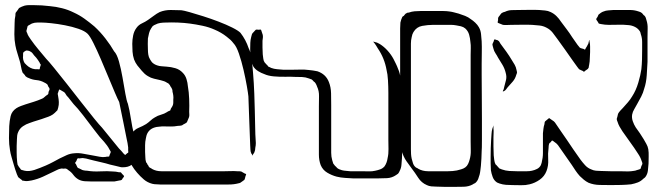

<svg xmlns="http://www.w3.org/2000/svg" viewBox="-20 -668 2577 749"><path d="M515 -77Q515 -73 515.5 -68.5Q516 -64 515 -60Q512 -44 500 -31Q488 -18 469 -16Q465 -16 460.5 -15.5Q456 -15 451 -16Q441 -18 430.5 -21Q420 -24 409 -26Q393 -31 377 -34.5Q361 -38 345 -42Q335 -44 325.5 -47Q316 -50 306 -51Q302 -52 297.5 -51Q293 -50 289 -50Q288 -50 286.5 -50.5Q285 -51 283 -50Q281 -49 279.5 -44Q278 -39 276 -37Q273 -34 273 -32Q273 -31 276 -28Q278 -25 279.5 -20.5Q281 -16 284 -13Q285 -12 287.5 -11.5Q290 -11 291 -10Q294 -9 297 -7Q300 -5 304 -4Q308 -3 312 -2.5Q316 -2 320 -2Q343 2 371 0.5Q399 -1 421 1Q432 1 444 4Q446 4 448.5 4Q451 4 452 5L457 11Q458 12 461 15Q464 18 464 20Q464 21 462 23.5Q460 26 459 27Q458 28 457 30.5Q456 33 454 34Q450 36 446 36Q441 37 436 38Q431 39 426 40H338Q325 40 311 39Q297 38 286 32Q274 25 266 14Q258 3 247 -4Q245 -6 242 -8Q239 -10 237 -10Q236 -11 233 -10.5Q230 -10 228 -10Q226 -10 222.5 -10.5Q219 -11 217 -10Q210 -9 202.5 -5Q195 -1 188 2Q168 12 147 21.5Q126 31 103 36Q96 37 90 38Q84 39 76 38Q75 37 72.5 37Q70 37 68 37Q67 36 65 34Q63 32 61 31Q59 29 56.5 27.5Q54 26 52 24Q50 22 49 18.5Q48 15 46 12Q42 2 39 -8Q36 -18 33 -28Q29 -42 25 -55.5Q21 -69 19 -82Q15 -105 15 -129.5Q15 -154 16 -176Q17 -196 21.5 -215Q26 -234 44 -246Q52 -251 61.5 -254.5Q71 -258 80 -261Q96 -266 112 -271Q128 -276 144 -283Q149 -285 152.5 -288.5Q156 -292 160 -295Q164 -297 167 -300Q169 -302 169 -305.5Q169 -309 170 -311Q171 -313 172.5 -316.5Q174 -320 173 -322Q173 -324 171.5 -326Q170 -328 169 -329Q168 -331 166.5 -335Q165 -339 163 -340Q161 -342 158 -343.5Q155 -345 153 -346Q139 -354 122.5 -355.5Q106 -357 91 -364Q85 -366 82 -369Q79 -370 77 -375Q75 -377 72.5 -380Q70 -383 68 -385Q64 -396 62 -408Q60 -420 57 -430Q53 -445 48 -460Q43 -475 40 -491Q36 -512 36 -534.5Q36 -557 37 -578Q37 -594 40 -607Q40 -615 41 -618Q43 -621 45.5 -624Q48 -627 50 -630Q52 -634 55 -637Q58 -639 65 -642Q72 -645 76 -646Q84 -648 93 -648Q102 -648 110 -648Q127 -648 143 -647Q159 -646 175 -644Q198 -642 222 -636Q246 -630 268 -619Q290 -609 309.5 -595Q329 -581 348 -565Q371 -544 391.5 -517.5Q412 -491 425 -468Q436 -457 444 -428.5Q452 -400 458 -365.5Q464 -331 469 -302.5Q474 -274 479 -263Q485 -241 490.5 -205.5Q496 -170 502 -147Q506 -130 510 -112Q514 -94 515 -77ZM480 -73Q481 -75 480.5 -76.5Q480 -78 480 -79V-93Q479 -101 477.5 -110Q476 -119 474 -127L462 -187L445 -270Q440 -279 428.5 -306Q417 -333 402.5 -368Q388 -403 373 -438Q358 -473 344.5 -500Q331 -527 322 -536Q311 -547 286.5 -555.5Q262 -564 233 -569.5Q204 -575 179.5 -577.5Q155 -580 144 -580Q135 -580 125 -580Q115 -580 107 -577Q103 -576 97 -572Q96 -571 92.5 -569.5Q89 -568 88 -566Q87 -565 86.5 -561Q86 -557 85 -555Q85 -554 84 -551.5Q83 -549 83 -547Q83 -545 84 -543Q85 -541 86 -539Q88 -532 92 -526Q96 -520 100 -514Q114 -494 129.5 -475.5Q145 -457 160 -439Q169 -430 191 -403Q213 -376 241 -340.5Q269 -305 297 -269Q325 -233 347 -206Q369 -179 378 -170L444 -89Q449 -84 453.5 -79Q458 -74 462 -69Q463 -68 465 -66Q467 -64 468 -64Q469 -63 471 -65.5Q473 -68 474 -68Q475 -70 477.5 -71Q480 -72 480 -73ZM136 -406Q137 -408 138 -411Q139 -414 139 -416Q139 -417 136 -420Q135 -424 132.5 -427Q130 -430 128 -434Q122 -443 113 -452Q110 -456 107 -460Q104 -464 100 -466Q93 -471 82 -471Q80 -470 76 -467.5Q72 -465 71 -463Q70 -461 70 -457Q70 -453 70 -451Q68 -435 76 -422Q78 -420 80 -418Q82 -416 84 -414Q90 -408 98.5 -403.5Q107 -399 117 -398H128Q130 -398 131.5 -397.5Q133 -397 134 -398Q136 -400 136 -406ZM409 -67Q410 -69 411 -71.5Q412 -74 412 -75Q412 -77 410 -80Q408 -83 407 -85Q403 -93 397.5 -100.5Q392 -108 386 -115Q371 -130 349 -159.5Q327 -189 304.5 -218Q282 -247 267 -262Q260 -270 253.5 -279Q247 -288 240 -295Q237 -300 234 -304.5Q231 -309 226 -311L214 -318Q213 -318 212.5 -318.5Q212 -319 211 -319Q210 -318 210 -316.5Q210 -315 209 -314Q208 -311 207 -308Q206 -305 205 -302Q205 -300 206 -297Q207 -294 207 -291Q209 -281 209.5 -270Q210 -259 207 -248L204 -238Q202 -236 199 -233Q196 -230 194 -228Q187 -221 177.5 -216.5Q168 -212 158 -209Q142 -203 126.5 -198.5Q111 -194 95 -188Q82 -184 69.5 -175.5Q57 -167 51 -153Q48 -147 47 -139Q46 -131 46 -124Q45 -111 45 -98.5Q45 -86 45 -73Q45 -64 45.5 -54.5Q46 -45 47 -36Q48 -33 48 -30Q48 -27 49 -25Q50 -23 52 -20Q54 -17 55 -15Q57 -14 58.5 -11Q60 -8 62 -6Q64 -5 68.5 -4Q73 -3 76 -2Q85 0 94.5 -1Q104 -2 114 -5Q125 -9 136 -13Q147 -17 158 -22Q172 -28 186 -35.5Q200 -43 213 -50Q227 -57 240.5 -63Q254 -69 269 -70Q287 -72 306.5 -68Q326 -64 345 -61Q357 -59 369 -56.5Q381 -54 393 -56Q395 -57 400 -57Q405 -57 406 -58Q407 -60 407.5 -63Q408 -66 409 -67Z M956 -101Q955 -124 954 -155Q953 -186 952 -208L949 -292Q948 -303 943 -332Q938 -361 930 -395.5Q922 -430 912 -459Q902 -488 891 -499Q885 -507 878.5 -513Q872 -519 864 -525Q854 -533 842 -540Q830 -547 818 -552Q796 -562 770 -567.5Q744 -573 721 -576Q699 -579 674 -580Q649 -581 626 -580Q616 -580 605.5 -578.5Q595 -577 586 -572Q584 -571 581.5 -570Q579 -569 577 -567Q575 -566 573.5 -563Q572 -560 570 -558Q564 -549 561.5 -539Q559 -529 557 -518Q556 -497 557 -475Q557 -465 558.5 -455Q560 -445 565 -437Q567 -434 569 -430.5Q571 -427 573 -425Q581 -417 593 -413Q601 -410 611 -409.5Q621 -409 630 -408Q647 -407 664 -402Q681 -397 693 -384Q703 -374 707.5 -359.5Q712 -345 713 -331Q717 -309 718 -282Q719 -255 718 -232Q718 -228 718.5 -221.5Q719 -215 717 -210Q716 -207 714.5 -204Q713 -201 712 -198Q711 -197 710.5 -194.5Q710 -192 708 -190L702 -186Q699 -185 696 -183Q693 -181 690 -179Q687 -178 682.5 -177.5Q678 -177 674 -177Q659 -174 643.5 -174.5Q628 -175 613 -175Q606 -174 598 -173.5Q590 -173 584 -171Q560 -164 552 -141Q551 -139 550.5 -135Q550 -131 549 -128Q546 -115 546 -101.5Q546 -88 546 -75Q547 -65 547 -54.5Q547 -44 550 -35Q552 -33 553.5 -30.5Q555 -28 556 -25Q558 -24 559 -21Q560 -18 562 -16Q564 -14 567.5 -12.5Q571 -11 573 -9Q589 0 609 0Q629 0 647 0H857Q869 0 881 -0.5Q893 -1 905 0Q909 0 913 0Q917 0 921 1L935 9Q937 10 938 10Q939 10 940 12Q941 13 938 18Q937 21 936 26Q935 31 933 34Q932 35 930 36Q928 37 926 39Q924 40 921 42.5Q918 45 915 46Q912 47 908.5 47.5Q905 48 902 49Q892 51 882 51.5Q872 52 862 52H609Q600 51 591 51Q582 51 574 49Q555 44 541 32Q527 20 515 6Q509 -1 503.5 -8.5Q498 -16 494 -23Q489 -34 487.5 -47Q486 -60 486 -73Q486 -84 486 -94.5Q486 -105 487 -116Q488 -124 490 -133Q492 -142 496 -149Q505 -163 521 -169.5Q537 -176 550 -184Q559 -190 567 -197.5Q575 -205 584 -210Q595 -217 608 -220.5Q621 -224 632 -231Q634 -233 638 -234.5Q642 -236 644 -237L647 -245Q649 -248 651 -251Q653 -254 654 -257Q656 -262 656 -268Q656 -274 656 -279Q657 -287 656 -295Q655 -303 653 -310Q653 -318 651 -321Q650 -323 648.5 -326Q647 -329 645 -331Q643 -337 639 -340Q638 -342 636 -343Q634 -344 632 -345Q626 -349 620.5 -351Q615 -353 607 -355Q594 -358 581 -361Q568 -364 557 -371Q550 -375 544 -380.5Q538 -386 533 -392Q524 -402 516 -412.5Q508 -423 503 -436Q498 -451 497 -466.5Q496 -482 496 -497Q496 -513 499.5 -530Q503 -547 513 -560Q521 -571 534 -577Q547 -583 557 -590Q569 -598 580 -606.5Q591 -615 603 -621Q623 -629 645.5 -629Q668 -629 688 -628Q697 -627 720 -620.5Q743 -614 773 -604.5Q803 -595 833 -583.5Q863 -572 886 -560.5Q909 -549 918 -540Q939 -513 950 -480Q958 -465 961.5 -438.5Q965 -412 967 -385.5Q969 -359 970 -344Q971 -333 972 -302.5Q973 -272 974 -236Q975 -200 975.5 -169.5Q976 -139 977 -128Q978 -119 978 -110Q978 -101 976 -92Q976 -82 972 -73L966 -64Q966 -61 965 -61Q965 -61 963.5 -64.5Q962 -68 961 -68Q957 -76 957 -83.5Q957 -91 956 -101Z M1548 -178Q1548 -163 1548 -138.5Q1548 -114 1548.5 -89.5Q1549 -65 1548 -50Q1547 -37 1546 -24.5Q1545 -12 1539 -1Q1538 1 1537 3.5Q1536 6 1534 8Q1533 10 1530 11.5Q1527 13 1525 15Q1509 26 1489.5 27Q1470 28 1451 28H1359Q1343 27 1326 26Q1309 25 1293 21Q1274 16 1256.5 5.5Q1239 -5 1231 -24Q1224 -43 1224 -65Q1224 -87 1224 -107V-253Q1224 -272 1224.5 -292.5Q1225 -313 1217 -330Q1216 -333 1214.5 -336.5Q1213 -340 1211 -343Q1210 -345 1208 -347Q1206 -349 1204 -350Q1202 -352 1200 -354.5Q1198 -357 1196 -358Q1194 -359 1190.5 -360Q1187 -361 1185 -362Q1172 -367 1158.5 -367.5Q1145 -368 1131 -368Q1116 -369 1093.5 -368.5Q1071 -368 1048.5 -370Q1026 -372 1011 -379Q999 -383 987 -390.5Q975 -398 968 -409Q966 -413 964.5 -417.5Q963 -422 961 -426Q960 -430 959.5 -434Q959 -438 958 -442Q957 -451 956.5 -459.5Q956 -468 956 -477Q956 -489 956.5 -501Q957 -513 960 -524L963 -535Q965 -539 968.5 -542Q972 -545 974 -548Q975 -549 976 -550Q977 -551 978 -552Q980 -553 983.5 -552.5Q987 -552 989 -552Q991 -552 994 -552.5Q997 -553 998 -552Q999 -551 999 -550Q999 -549 1000 -547Q1001 -543 1002.5 -539.5Q1004 -536 1005 -532Q1006 -527 1005.5 -521Q1005 -515 1004 -509Q1004 -496 1004 -483Q1004 -470 1005 -456Q1006 -449 1007 -440Q1008 -431 1012 -425Q1014 -422 1020 -416Q1022 -415 1023.5 -412.5Q1025 -410 1027 -408Q1029 -407 1032 -406Q1035 -405 1038 -403Q1049 -399 1061 -398Q1073 -397 1085 -396H1120Q1136 -396 1152 -396.5Q1168 -397 1184 -395Q1192 -394 1201 -393Q1210 -392 1218 -390Q1251 -379 1263 -348Q1271 -328 1271.5 -304Q1272 -280 1272 -258V-101Q1272 -87 1272 -72Q1272 -57 1276 -43Q1277 -40 1278 -36.5Q1279 -33 1280 -30L1287 -21Q1289 -20 1291 -17.5Q1293 -15 1295 -13Q1298 -10 1304 -7.5Q1310 -5 1314 -4Q1322 -2 1330.5 -1.5Q1339 -1 1346 0H1391Q1404 0 1418 0.5Q1432 1 1444 -2Q1454 -4 1463.5 -7.5Q1473 -11 1480 -19Q1485 -26 1488 -34.5Q1491 -43 1492 -51Q1496 -68 1495.5 -86.5Q1495 -105 1495 -122V-266Q1495 -281 1495 -305.5Q1495 -330 1493.5 -355Q1492 -380 1488 -395Q1484 -418 1475.5 -439Q1467 -460 1454 -479Q1451 -484 1448 -489Q1445 -494 1442 -498Q1441 -499 1438.5 -502Q1436 -505 1437 -506Q1437 -506 1442 -504Q1448 -503 1452.5 -501Q1457 -499 1462 -496Q1478 -486 1492 -470.5Q1506 -455 1515 -438Q1520 -428 1524.5 -419Q1529 -410 1533 -399Q1540 -384 1543 -361Q1546 -338 1547 -315Q1548 -292 1548 -277Z M1859 -419Q1859 -410 1859 -375.5Q1859 -341 1859.5 -295Q1860 -249 1860 -202.5Q1860 -156 1860 -121.5Q1860 -87 1859 -78Q1859 -64 1858 -49.5Q1857 -35 1856 -21Q1855 -13 1854 -4Q1853 5 1851 13Q1849 21 1845.5 30Q1842 39 1834 46Q1833 47 1830 48Q1827 49 1825 51Q1809 60 1789 60.5Q1769 61 1751 61Q1734 61 1716.5 61Q1699 61 1682 60Q1672 60 1662.5 59Q1653 58 1645 54Q1624 45 1611.5 25.5Q1599 6 1586 -11Q1580 -20 1573 -29Q1566 -38 1560 -48Q1547 -71 1544 -96Q1541 -121 1541 -143V-534Q1541 -545 1541 -557Q1541 -569 1542 -580Q1543 -585 1545 -591Q1547 -597 1549 -601Q1550 -604 1555 -606Q1557 -608 1559.5 -611.5Q1562 -615 1565 -616Q1568 -619 1575 -619Q1586 -623 1597.5 -624Q1609 -625 1620 -625H1684Q1697 -625 1709.5 -625Q1722 -625 1735 -623Q1743 -622 1752 -619.5Q1761 -617 1769 -615Q1782 -611 1794.5 -606Q1807 -601 1817 -593Q1825 -588 1834 -579.5Q1843 -571 1848 -562Q1855 -550 1856.5 -535.5Q1858 -521 1859 -507Q1860 -485 1859.5 -463.5Q1859 -442 1859 -419ZM1693 0Q1710 0 1728 0Q1746 0 1762 -3Q1770 -5 1779 -7.5Q1788 -10 1795 -15Q1802 -20 1806 -28.5Q1810 -37 1812 -45Q1817 -62 1816.5 -80.5Q1816 -99 1816 -116V-454Q1816 -467 1816.5 -479.5Q1817 -492 1815 -505Q1814 -519 1810 -533Q1806 -547 1795 -557Q1788 -563 1778 -565.5Q1768 -568 1760 -569Q1750 -571 1740 -571Q1730 -571 1720 -571H1669Q1649 -571 1627 -567Q1605 -563 1593 -543Q1588 -535 1586 -523Q1583 -511 1583 -498Q1583 -485 1583 -472V-86Q1583 -77 1583.5 -67.5Q1584 -58 1586 -49Q1588 -41 1591 -31.5Q1594 -22 1601 -16Q1603 -14 1606 -13Q1609 -12 1611 -10Q1628 0 1650 0Q1672 0 1693 0Z M2282 -486Q2282 -476 2282 -465Q2282 -454 2281 -443Q2281 -428 2278 -413Q2277 -411 2277 -407.5Q2277 -404 2275 -402Q2274 -399 2269.5 -396.5Q2265 -394 2263 -392Q2259 -388 2258 -388Q2257 -388 2254 -391Q2250 -393 2246 -394.5Q2242 -396 2239 -398Q2237 -400 2235.5 -402.5Q2234 -405 2232 -407L2214 -432Q2199 -453 2184.5 -474Q2170 -495 2155 -515Q2146 -528 2136 -540.5Q2126 -553 2112 -560Q2099 -567 2084.5 -568.5Q2070 -570 2056 -571Q2036 -572 2015.5 -571.5Q1995 -571 1974 -571Q1967 -571 1958.5 -570.5Q1950 -570 1942 -571L1932 -575Q1931 -576 1927 -577Q1923 -578 1922 -579Q1921 -581 1922 -585Q1923 -589 1923 -590Q1923 -592 1923 -595.5Q1923 -599 1924 -600Q1926 -604 1929 -607Q1933 -613 1937 -617Q1944 -621 1950 -622Q1962 -628 1975.5 -628.5Q1989 -629 2002 -629Q2023 -629 2043.5 -629.5Q2064 -630 2084 -629Q2095 -628 2106.5 -627Q2118 -626 2128 -621Q2141 -615 2151 -605Q2161 -595 2168 -584Q2179 -569 2190.5 -554Q2202 -539 2212 -523L2233 -493Q2235 -491 2237.5 -487.5Q2240 -484 2242 -482Q2245 -480 2249.5 -479Q2254 -478 2257 -477Q2259 -476 2260 -475Q2261 -474 2262 -475Q2264 -476 2264 -477.5Q2264 -479 2265 -480Q2270 -487 2273 -494Q2275 -496 2275.5 -499.5Q2276 -503 2277 -506Q2278 -508 2278 -509.5Q2278 -511 2279 -511Q2281 -510 2280 -508.5Q2279 -507 2280 -505Q2281 -501 2281.5 -496.5Q2282 -492 2282 -486ZM2442 51Q2423 53 2403 53.5Q2383 54 2363 54Q2342 54 2319 53.5Q2296 53 2276 45Q2266 40 2257.5 33Q2249 26 2242 19Q2233 9 2225.5 -2Q2218 -13 2211 -24Q2200 -40 2189 -55.5Q2178 -71 2167 -87Q2162 -95 2156.5 -102Q2151 -109 2143 -114Q2142 -115 2138.5 -117.5Q2135 -120 2134 -120Q2133 -120 2131 -117Q2129 -114 2128 -113Q2124 -111 2122 -107Q2121 -104 2120.5 -99.5Q2120 -95 2120 -91Q2117 -69 2118.5 -45.5Q2120 -22 2112 -1Q2104 20 2085.5 33Q2067 46 2046 51Q2030 55 2013 54.5Q1996 54 1979 54Q1966 54 1953.5 53Q1941 52 1929 48Q1927 47 1924 46Q1921 45 1919 44Q1907 36 1902 22.5Q1897 9 1895 -4Q1894 -18 1894 -31Q1894 -44 1894 -57Q1894 -74 1894.5 -90.5Q1895 -107 1896 -124Q1897 -135 1897.5 -146Q1898 -157 1901 -167L1904 -175Q1904 -178 1905 -178Q1905 -178 1905 -175V-167Q1906 -158 1905.5 -149.5Q1905 -141 1905 -132Q1905 -115 1905 -97Q1905 -79 1906 -62Q1907 -54 1908 -44.5Q1909 -35 1913 -27Q1914 -26 1916 -24.5Q1918 -23 1919 -21Q1921 -19 1923.5 -16Q1926 -13 1928 -11Q1930 -10 1933 -9Q1936 -8 1938 -7Q1952 -2 1967 -1Q1982 0 1996 0H2017Q2026 0 2036 0Q2046 0 2055 -2Q2065 -4 2075 -9Q2085 -14 2090 -24L2093 -33Q2098 -53 2098 -71V-148Q2099 -157 2100 -166Q2101 -175 2104 -184Q2104 -190 2106 -194L2113 -200Q2115 -201 2118 -204Q2121 -207 2122 -207Q2124 -207 2127 -204Q2132 -200 2136.5 -197.5Q2141 -195 2145 -190Q2156 -174 2167.5 -157Q2179 -140 2191 -123Q2204 -104 2217 -84.5Q2230 -65 2244 -46Q2252 -35 2262.5 -23.5Q2273 -12 2287 -7Q2295 -3 2305 -2Q2315 -1 2325 -1Q2343 0 2361 0Q2379 0 2397 0Q2408 0 2419.5 0.5Q2431 1 2442 0Q2447 -1 2453 -1.5Q2459 -2 2463 -4Q2466 -5 2471.5 -6.5Q2477 -8 2479 -10Q2480 -12 2480.5 -15Q2481 -18 2482 -20Q2483 -22 2484.5 -25Q2486 -28 2486 -30Q2486 -32 2485 -35Q2484 -38 2483 -40Q2479 -54 2468 -70Q2454 -92 2438.5 -113Q2423 -134 2408 -156Q2402 -165 2397 -174Q2392 -183 2389 -193Q2388 -195 2387 -198Q2386 -201 2386 -203Q2386 -207 2388 -211Q2389 -214 2389.5 -217.5Q2390 -221 2391 -224Q2394 -230 2400 -236.5Q2406 -243 2410 -247Q2420 -258 2429.5 -269Q2439 -280 2446 -292Q2461 -315 2470 -345.5Q2479 -376 2482 -398Q2484 -417 2484.5 -435.5Q2485 -454 2485 -473Q2485 -488 2485 -504Q2485 -520 2480 -534Q2479 -537 2478.5 -540Q2478 -543 2476 -546Q2469 -557 2457 -563Q2445 -569 2432 -570Q2413 -572 2394 -571.5Q2375 -571 2355 -571Q2340 -571 2325 -574Q2323 -575 2320.5 -575Q2318 -575 2316 -576Q2315 -577 2314 -579.5Q2313 -582 2312 -583Q2311 -585 2308.5 -588Q2306 -591 2306 -593Q2306 -595 2308 -598Q2310 -601 2311 -602Q2312 -604 2313 -607Q2314 -610 2315 -611Q2318 -614 2324 -618Q2330 -622 2334 -623Q2343 -627 2353 -627.5Q2363 -628 2373 -629H2405Q2421 -629 2437.5 -629Q2454 -629 2469 -624Q2471 -623 2475 -622Q2479 -621 2481 -619Q2484 -618 2486.5 -614.5Q2489 -611 2491 -609Q2493 -608 2494.5 -606.5Q2496 -605 2497 -603Q2499 -600 2500 -596Q2501 -592 2502 -589Q2507 -574 2506.5 -557Q2506 -540 2506 -523V-427Q2505 -405 2503 -375Q2501 -345 2493 -322Q2489 -306 2481.5 -291.5Q2474 -277 2466 -263Q2461 -253 2454.5 -242.5Q2448 -232 2446 -221Q2444 -208 2448.5 -195Q2453 -182 2460 -171Q2468 -160 2476 -148.5Q2484 -137 2491 -125Q2496 -116 2501.5 -106.5Q2507 -97 2509 -86Q2511 -73 2510.5 -58.5Q2510 -44 2510 -30Q2509 -17 2507.5 -3Q2506 11 2498 22Q2496 25 2490 29Q2480 39 2468.5 43.5Q2457 48 2442 51ZM1932 -498Q1944 -482 1955.5 -466Q1967 -450 1977 -433Q1983 -424 1988 -415Q1993 -406 1995 -395Q1995 -393 1996 -390.5Q1997 -388 1997 -386Q1997 -384 1996 -381Q1995 -378 1994 -376Q1990 -361 1980 -349.5Q1970 -338 1960 -327Q1957 -323 1954 -319Q1951 -315 1947 -313Q1942 -311 1942 -311Q1941 -312 1942 -313.5Q1943 -315 1943 -316Q1945 -319 1945.5 -322.5Q1946 -326 1947 -329Q1951 -343 1954 -356Q1957 -369 1953 -383Q1949 -400 1940.5 -414.5Q1932 -429 1923 -443Q1919 -451 1913 -460Q1907 -469 1905 -478Q1904 -482 1902.5 -487Q1901 -492 1901 -496Q1902 -498 1903.5 -501.5Q1905 -505 1906 -507Q1906 -508 1907 -511Q1908 -514 1909 -514Q1911 -515 1912 -514Q1913 -513 1914 -513Q1916 -512 1919.5 -511.5Q1923 -511 1924 -509Q1926 -508 1928 -505Q1930 -502 1932 -498Z"/></svg>

Font: Rubik Vinyl
Style: Regular
Weight: 400
Designer: Hubert and Fischer, NaN
Foundry: Hubert and Fischer, NaN
Version: Version 2.200